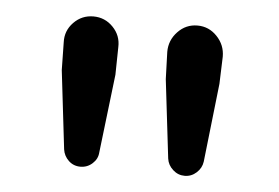

<svg xmlns="http://www.w3.org/2000/svg" viewBox="-34 -819 587 404"><g transform="rotate(5 259.0 -616.5)"><path d="M111.3 -491.2 91.8 -657.2 90.8 -715.8Q89.8 -740.2 106.9 -757.8Q124 -775.4 148.4 -775.4Q172.9 -775.4 189.9 -757.8Q207 -740.2 206.1 -715.8L205.1 -657.2L185.5 -491.2Q184.6 -477.5 173.8 -467.8Q163.1 -458 148.4 -458Q133.8 -458 123.5 -467.8Q113.3 -477.5 111.3 -491.2ZM331.1 -491.2 311.5 -657.2 309.6 -714.8Q309.6 -739.3 326.7 -757.3Q343.8 -775.4 368.2 -775.4Q392.6 -775.4 409.7 -757.3Q426.8 -739.3 426.8 -714.8L424.8 -657.2L406.2 -491.2Q404.3 -477.5 393.6 -467.8Q382.8 -458 368.7 -458Q354.5 -458 343.8 -467.8Q333 -477.5 331.1 -491.2Z"/></g></svg>

Font: Gen Jyuu GothicX Medium
Style: Regular
Weight: 500
Designer: Ryoko NISHIZUKA (kana &amp; ideographs); Paul D. Hunt (Latin, Greek &amp; Cyrillic); Wenlong ZHANG (bopomofo); Sandoll C
Version: Version 1.058.20140828